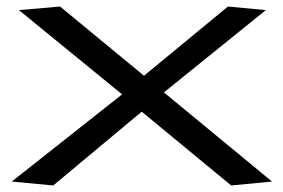

<svg xmlns="http://www.w3.org/2000/svg" viewBox="-20 -562 868 588"><path d="M16 -6 354 -273 38 -531 164 -542 421 -330 678 -542 794 -531 482 -279 813 -6 688 6 414 -220 143 6Z"/></svg>

Font: Georama ExtraExtended
Style: Regular
Weight: 400
Width: 8
Designer: Jean-Baptiste Levee
Foundry: Production Type
Version: Version 1.000